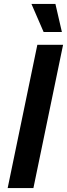

<svg xmlns="http://www.w3.org/2000/svg" viewBox="-20 -957 341 977"><path d="M19 0 170 -729H301L150 0ZM202 -794 140 -937H262L295 -794Z"/></svg>

Font: Mona Sans ExtraLight SemiBold
Style: Italic
Weight: 600
Italic angle: -11.6951°
Version: Version 2.000